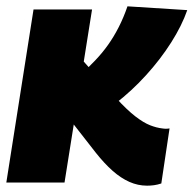

<svg xmlns="http://www.w3.org/2000/svg" viewBox="-22 -577 612 607"><path d="M-2 0 84 -547H269L182 0ZM443 10Q414 10 387 -2Q360 -14 334 -37Q308 -60 281 -94L192 -208L228 -399L345 -267Q380 -229 406 -209Q432 -189 452.5 -181Q473 -173 491 -171Q497 -170 502.5 -170Q508 -170 514 -171L488 3Q476 7 465 8.5Q454 10 443 10ZM342 -249 229 -337Q255 -361 278 -385Q301 -409 319.5 -435Q338 -461 353.5 -491.5Q369 -522 381 -557L570 -545Q553 -496 519 -442.5Q485 -389 439.5 -339Q394 -289 342 -249Z"/></svg>

Font: Georama ExtraBold
Style: Italic
Weight: 800
Italic angle: -9°
Version: Version 1.001